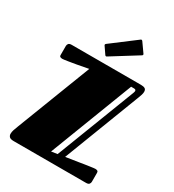

<svg xmlns="http://www.w3.org/2000/svg" viewBox="-221 -1072 1088 1198"><g transform="rotate(30 323.0 -473.5)"><path d="M51.8 -676.8Q51.8 -686 57.6 -693.6Q63.5 -701.2 80.1 -701.2H579.6Q598.1 -701.2 608.2 -695.3Q618.2 -689.5 618.2 -672.9Q618.2 -663.1 614.3 -650.6Q610.4 -638.2 606 -627L394 -75.2Q445.8 -83.5 487.8 -89.8Q505.9 -92.8 523.4 -95.5Q541 -98.1 555.9 -100.3Q570.8 -102.5 581.3 -103.8Q591.8 -105 595.2 -105Q603.5 -105 609.9 -101.8Q616.2 -98.6 616.2 -88.9V-23.9Q616.2 -15.1 610.4 -7.6Q604.5 0 587.9 0H66.9Q43 0 34.9 -9Q26.9 -18.1 26.9 -29.8Q26.9 -43.9 31.7 -58.3Q36.6 -72.8 44.9 -94.2L250 -626Q206.1 -617.2 169.4 -610.8Q153.8 -607.9 138.2 -605.5Q122.6 -603 109.4 -600.8Q96.2 -598.6 86.4 -597.4Q76.7 -596.2 72.8 -596.2Q64.5 -596.2 58.1 -599.1Q51.8 -602.1 51.8 -611.8ZM563.5 -634.8Q566.9 -644 566.9 -648.9Q566.9 -654.3 563.7 -657.2Q560.5 -660.2 552.2 -660.2H531.7L301.3 -60.5L344.7 -66.9ZM308.1 -749Q306.2 -748 304.7 -747.1Q303.2 -746.1 301.8 -746.1Q296.4 -746.1 293.5 -751L260.7 -798.8Q257.8 -802.2 257.8 -805.7Q257.8 -809.1 262.2 -813L435.1 -943.8Q438.5 -946.8 441.9 -946.8Q445.3 -946.8 449.2 -942.4L494.1 -878.9Q497.6 -875 497.6 -871.6Q497.6 -867.2 493.2 -864.3Z"/></g></svg>

Font: Fascinate Inline
Style: Regular
Weight: 900
Designer: Astigmatic (AOETI)
Foundry: Astigmatic (AOETI)
Version: Version 1.000